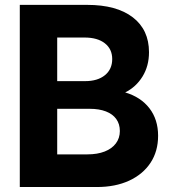

<svg xmlns="http://www.w3.org/2000/svg" viewBox="-20 -752 687 772"><path d="M59.6 0V-732.4H330.6Q448.7 -732.4 513.9 -682.4Q579.1 -632.3 579.1 -542Q579.1 -486.8 553.2 -444.6Q527.3 -402.3 483.4 -380.4Q545.9 -361.8 580.8 -316.7Q615.7 -271.5 615.7 -206.1Q615.7 -143.6 585.2 -97.4Q554.7 -51.3 499.3 -25.6Q443.8 0 369.1 0ZM210 -425.8H322.3Q372.6 -425.8 401.9 -449.7Q431.2 -473.6 431.2 -514.6Q431.2 -554.7 401.6 -577.9Q372.1 -601.1 319.8 -601.1H210ZM210 -131.3H331.5Q371.6 -131.3 400.9 -142.8Q430.2 -154.3 446 -175.5Q461.9 -196.8 461.9 -225.1Q461.9 -253.4 447.5 -273.4Q433.1 -293.5 405.8 -304Q378.4 -314.5 340.8 -314.5H210Z"/></svg>

Font: Kumbh Sans
Style: Bold
Weight: 700
Version: Version 1.005